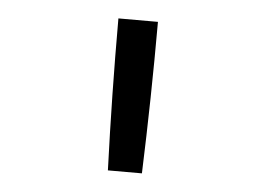

<svg xmlns="http://www.w3.org/2000/svg" viewBox="-35 -815 570 416"><g transform="rotate(5 250.0 -607.0)"><path d="M287 -442H213Q210 -524 208.5 -606.5Q207 -689 207 -772H293Q293 -689 291.5 -606.5Q290 -524 287 -442Z"/></g></svg>

Font: Iosevka Custom
Style: Regular
Weight: 400
Monospace: yes
Designer: Belleve Invis
Foundry: Belleve Invis
Version: Version 32.5.0; ttfautohint (v1.8.4)